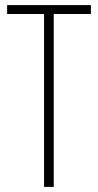

<svg xmlns="http://www.w3.org/2000/svg" viewBox="-20 -827 385 754"><path d="M191 -93V-772H337V-807H8V-772H153V-93Z"/></svg>

Font: Noto Sans Kannada UI ExtraCondensed ExtraLight
Style: Regular
Weight: 200
Width: 2
Designer: Jelle Bosma - Monotype Design Team
Foundry: Monotype Imaging Inc.
Version: Version 2.005